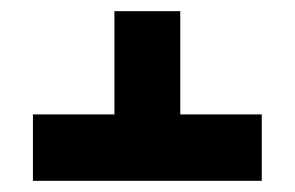

<svg xmlns="http://www.w3.org/2000/svg" viewBox="-20 -651 528 344"><path d="M303 -446H449V-327H39V-446H185V-631H303Z"/></svg>

Font: Noto Sans Hebrew ExtraCondensed ExtraBold
Style: Regular
Weight: 800
Width: 2
Designer: Monotype Design Team
Foundry: Monotype Imaging Inc.
Version: Version 2.004; ttfautohint (v1.8.4.7-5d5b)